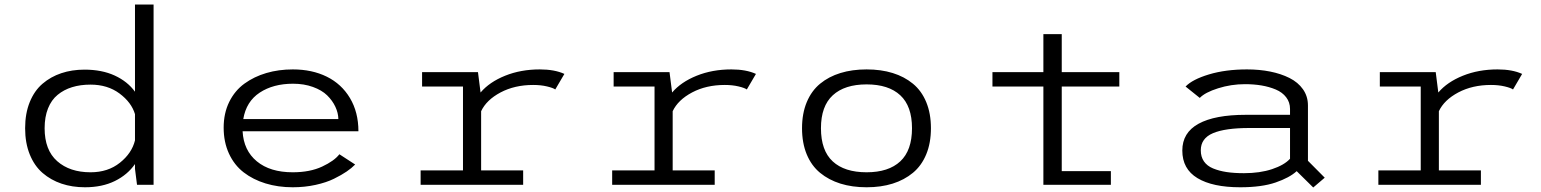

<svg xmlns="http://www.w3.org/2000/svg" viewBox="-20 -820 6840 852"><path d="M355 -511Q432 -511 489 -484.8Q546 -458.5 579 -413V-800H661.5V0H588L579 -71V-92Q546 -44.5 489.8 -16.8Q433.5 11 357 11Q300.5 11 253 -5Q205.5 -21 169 -52.5Q132.5 -84 112 -134.8Q91.5 -185.5 91.5 -251Q91.5 -316.5 112 -367Q132.5 -417.5 168.8 -448.5Q205 -479.5 252 -495.2Q299 -511 355 -511ZM178 -251Q178 -154 233.8 -104.8Q289.5 -55.5 382 -55.5Q459 -55.5 512 -97.8Q565 -140 579 -197V-313.5Q563.5 -365.5 510.5 -405Q457.5 -444.5 381.5 -444.5Q336.5 -444.5 300 -433.2Q263.5 -422 235.8 -399.2Q208 -376.5 193 -338.8Q178 -301 178 -251Z M1556 -90Q1541 -74.5 1518.5 -59Q1496 -43.5 1462 -26.8Q1428 -10 1380 0.5Q1332 11 1279 11Q1214 11 1158.5 -6Q1103 -23 1061.2 -55.2Q1019.5 -87.5 996 -138.5Q972.5 -189.5 972.5 -253.5Q972.5 -317.5 997.2 -367.8Q1022 -418 1064.8 -449Q1107.5 -480 1162 -496Q1216.5 -512 1279.5 -512Q1364.5 -512 1430 -479.8Q1495.5 -447.5 1533 -384.8Q1570.5 -322 1570.5 -237.5H1056.5Q1061 -152.5 1119.8 -104Q1178.5 -55.5 1279 -55.5Q1355.5 -55.5 1409.5 -80.8Q1463.5 -106 1486 -135.5ZM1280.5 -448.5Q1192.5 -448.5 1132.5 -409Q1072.5 -369.5 1059.5 -291.5H1481.5Q1481 -319 1468.2 -346.2Q1455.5 -373.5 1431.8 -396.8Q1408 -420 1368.5 -434.2Q1329 -448.5 1280.5 -448.5Z M2115 -64H2301.5V0H1846.5V-64H2034.5V-436H1853V-500H2101L2112.5 -409.5Q2152 -456 2221.5 -484Q2291 -512 2375.5 -512Q2441 -512 2484.5 -492L2444 -423Q2434.5 -430 2407.2 -436.5Q2380 -443 2346 -443Q2264 -443 2201.2 -409.8Q2138.5 -376.5 2115 -326.5Z M2965 -64H3151.5V0H2696.5V-64H2884.5V-436H2703V-500H2951L2962.5 -409.5Q3002 -456 3071.5 -484Q3141 -512 3225.5 -512Q3291 -512 3334.5 -492L3294 -423Q3284.5 -430 3257.2 -436.5Q3230 -443 3196 -443Q3114 -443 3051.2 -409.8Q2988.5 -376.5 2965 -326.5Z M3941.2 -5.2Q3889.5 11 3825.5 11Q3761.5 11 3709.5 -5.2Q3657.5 -21.5 3619 -53.2Q3580.5 -85 3559.8 -135.2Q3539 -185.5 3539 -251Q3539 -316.5 3560 -366.8Q3581 -417 3619.2 -448.5Q3657.5 -480 3709.5 -496Q3761.5 -512 3825.5 -512Q3889.5 -512 3941.2 -496Q3993 -480 4031.2 -448.5Q4069.5 -417 4090.2 -366.8Q4111 -316.5 4111 -251Q4111 -185.5 4090.2 -135.2Q4069.5 -85 4031.2 -53.2Q3993 -21.5 3941.2 -5.2ZM3825.5 -55.5Q3923 -55.5 3975 -104Q4027 -152.5 4027 -251Q4027 -349 3975 -397.2Q3923 -445.5 3825.5 -445.5Q3728 -445.5 3675.5 -397.2Q3623 -349 3623 -251Q3623 -152 3675.2 -103.8Q3727.5 -55.5 3825.5 -55.5Z M4691.5 -60.5H4909.5V0H4610V-436H4384V-500H4610V-668.5H4691.5V-500H4947V-436H4691.5Z M5513.5 -512Q5568.5 -512 5616.2 -502.5Q5664 -493 5702 -474Q5740 -455 5762 -423.8Q5784 -392.5 5784 -352V-106.5L5858.5 -31.5L5807.5 12L5734 -60.5Q5702.5 -31.5 5640.5 -10.2Q5578.5 11 5483.5 11Q5361 11 5293.8 -29.5Q5226.5 -70 5226.5 -152Q5226.5 -231.5 5298.8 -271Q5371 -310.5 5508 -310.5H5704.5V-336.5Q5704.5 -366 5687.5 -388.2Q5670.5 -410.5 5641.2 -422.8Q5612 -435 5577.8 -440.8Q5543.5 -446.5 5504.5 -446.5Q5443 -446.5 5385.2 -428.2Q5327.5 -410 5304 -385.5L5241 -436Q5271 -467.5 5344.8 -489.8Q5418.5 -512 5513.5 -512ZM5500 -51.5Q5571 -51.5 5625 -69.5Q5679 -87.5 5704.5 -115.5V-252H5524.5Q5416.5 -252 5362.5 -229Q5308.5 -206 5308.5 -153Q5308.5 -124 5322.5 -103.8Q5336.5 -83.5 5363.2 -72.5Q5390 -61.5 5423.2 -56.5Q5456.5 -51.5 5500 -51.5Z M6365 -64H6551.5V0H6096.5V-64H6284.5V-436H6103V-500H6351L6362.5 -409.5Q6402 -456 6471.5 -484Q6541 -512 6625.5 -512Q6691 -512 6734.5 -492L6694 -423Q6684.5 -430 6657.2 -436.5Q6630 -443 6596 -443Q6514 -443 6451.2 -409.8Q6388.5 -376.5 6365 -326.5Z"/></svg>

Font: League Mono Wide Light
Style: Regular
Weight: 300
Width: 8
Designer: Tyler Finck
Foundry: The League of Moveable Type / Tyler Finck
Version: Version 2.210